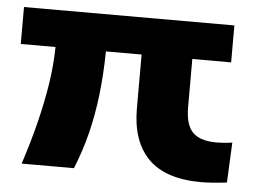

<svg xmlns="http://www.w3.org/2000/svg" viewBox="-42 -548 809 611"><g transform="rotate(5 362.0 -243.0)"><path d="M621 10Q507 10 452 -45.5Q397 -101 397 -206V-378H283Q282 -305 274.5 -240.5Q267 -176 252.5 -117Q238 -58 214 1H47Q72 -76 87.5 -139.5Q103 -203 112 -261Q121 -319 122 -378H11V-496H683V-378H559V-223Q559 -200 563.5 -181Q568 -162 578.5 -148.5Q589 -135 609 -127.5Q629 -120 660 -120Q670 -120 683 -121Q696 -122 709 -124L703 4Q679 7 658 8.5Q637 10 621 10Z"/></g></svg>

Font: Nunito Sans 10pt SemiExpanded ExtraBold
Style: Regular
Weight: 800
Width: 6
Designer: Vernon Adams
Foundry: Vernon Adams
Version: Version 3.101;gftools[0.9.27]